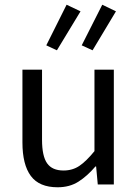

<svg xmlns="http://www.w3.org/2000/svg" viewBox="-20 -781 584 813"><path d="M224 12Q146 12 110.5 -36Q75 -84 75 -178V-486H158V-189Q158 -120 179.5 -89.5Q201 -59 249 -59Q287 -59 316 -78.5Q345 -98 380 -141V-486H462V0H394L387 -76H384Q350 -36 312.5 -12Q275 12 224 12ZM221 -568 176 -589 262 -761 321 -733ZM372 -568 326 -589 413 -761 471 -733Z"/></svg>

Font: Processing Sans Pro
Style: Regular
Weight: 400
Designer: Paul D. Hunt
Foundry: Adobe Systems Incorporated
Version: Version 2.020;PS 2.000;hotconv 1.0.86;makeotf.lib2.5.63406